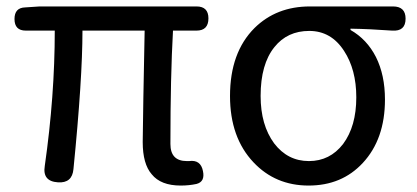

<svg xmlns="http://www.w3.org/2000/svg" viewBox="-20 -563 1293 596"><path d="M541 13Q479 13 451 -22Q423 -54 423 -122Q423 -149 425 -259Q428 -404 429 -468H236Q236 -318 208 -38Q204 6 160 3Q111 0 119 -48Q150 -265 150 -468H60Q25 -468 25 -504Q25 -539 58 -540L103 -543H365H590Q627 -543 627 -506Q627 -468 590 -468H517Q509 -326 509 -116Q509 -63 560 -63Q564 -63 567 -63Q603 -68 610 -32Q617 1 590 8Q567 13 541 13Z M938 13Q835 13 767 -59Q694 -136 694 -265Q694 -400 770 -476Q838 -543 942 -543H1090H1200Q1239 -543 1239 -505Q1239 -465 1197 -468Q1128 -473 1068 -474V-470Q1119 -441 1147 -386Q1175 -330 1175 -254Q1175 -131 1106 -57Q1041 13 938 13ZM939 -63Q1004 -63 1045 -116Q1086 -171 1086 -261Q1086 -347 1048 -405Q1008 -467 940 -467Q872 -467 832 -417Q789 -364 789 -265Q789 -175 831 -118Q873 -63 939 -63Z"/></svg>

Font: GenSenRounded TW R
Style: Regular
Weight: 400
Version: Version 1.501;PS 1;hotconv 16.6.51;makeotf.lib2.5.65220